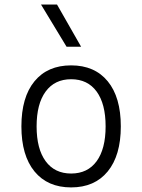

<svg xmlns="http://www.w3.org/2000/svg" viewBox="-20 -815 626 845"><path d="M293 9.8Q189.5 9.8 131.8 -60.5Q74.2 -130.9 74.2 -258.8Q74.2 -387.2 131.8 -457.3Q189.5 -527.3 293 -527.3Q396.5 -527.3 454.1 -457.3Q511.7 -387.2 511.7 -258.8Q511.7 -130.9 454.1 -60.5Q396.5 9.8 293 9.8ZM293 -51.3Q365.7 -51.3 405.3 -105.5Q444.8 -159.7 444.8 -258.8Q444.8 -357.9 405.3 -412.1Q365.7 -466.3 293 -466.3Q220.7 -466.3 180.9 -412.1Q141.1 -357.9 141.1 -258.8Q141.1 -159.7 180.9 -105.5Q220.7 -51.3 293 -51.3ZM272.9 -609.4 160.6 -794.9H231L336.9 -609.4Z"/></svg>

Font: Cascadia Code NF Light
Style: Regular
Weight: 300
Monospace: yes
Designer: Aaron Bell
Foundry: Saja Typeworks
Version: Version 2404.023; ttfautohint (v1.8.4)